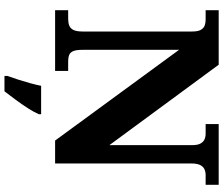

<svg xmlns="http://www.w3.org/2000/svg" viewBox="-88 -666 975 838"><g transform="rotate(90 399.0 -246.5)"><path d="M24 0V-57H61Q78 -57 90.5 -61.5Q103 -66 110 -79.5Q117 -93 117 -120V-598Q117 -624 109.5 -636.5Q102 -649 90.5 -653Q79 -657 66 -657H24V-714H262L613 -237V-598Q613 -622 606 -634.5Q599 -647 588 -652Q577 -657 563 -657H521V-714H786V-657H743Q729 -657 717.5 -651.5Q706 -646 699.5 -632.5Q693 -619 693 -594V0H593L197 -541V-120Q197 -93 202.5 -79.5Q208 -66 219.5 -61.5Q231 -57 246 -57H289V0ZM311 208Q318 189 326.5 162.5Q335 136 342.5 109Q350 82 354 61H478V71Q469 92 452 118.5Q435 145 415 172Q395 199 378 221H311Z"/></g></svg>

Font: Noto Serif Kannada ExtraBold
Style: Regular
Weight: 800
Version: Version 2.003